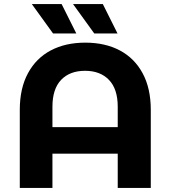

<svg xmlns="http://www.w3.org/2000/svg" viewBox="-20 -921 836 941"><path d="M719 -383V0H557V-168H237V0H77V-383Q77 -488 117 -562Q157 -636 229 -674Q301 -712 398 -712Q495 -712 567 -674Q639 -636 679 -562Q719 -488 719 -383ZM557 -298V-398Q557 -485 514 -529.5Q471 -574 397 -574Q322 -574 279.5 -529.5Q237 -485 237 -398V-298ZM136 -901H282L354 -757H240ZM338 -901H484L556 -757H442Z"/></svg>

Font: Montserrat Alternates
Style: Bold
Weight: 700
Designer: Julieta Ulanovsky
Foundry: Julieta Ulanovsky
Version: Version 7.200